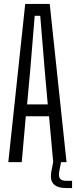

<svg xmlns="http://www.w3.org/2000/svg" viewBox="-20 -820 384 971"><path d="M22 0 107.5 -800H231.5L316.5 0H249L228 -232H110.5L90 0ZM117 -292H221.5L206 -467L183.5 -740H155.5L133 -466.5ZM344.5 131H315.5Q270.5 131 251.5 111.2Q232.5 91.5 239 51L249 -1H289L279 51Q275.5 73.5 284 84Q292.5 94.5 315.5 94.5H344.5Z"/></svg>

Font: Big Shoulders Display Thin
Style: Regular
Weight: 400
Version: Version 2.002